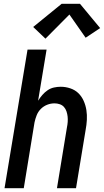

<svg xmlns="http://www.w3.org/2000/svg" viewBox="-20 -998 551 1018"><path d="M4 0 126 -735H227L182 -464Q192 -480 204.5 -494.5Q217 -509 232.5 -519.5Q248 -530 266 -534Q284 -538 302 -538Q328 -538 353 -529.5Q378 -521 395.5 -504Q413 -487 423.5 -463.5Q434 -440 438 -414.5Q442 -389 440.5 -362Q439 -335 434 -309L383 0H282L335 -323Q338 -337 339 -352Q340 -367 338.5 -380.5Q337 -394 332.5 -407.5Q328 -421 319 -431Q310 -441 296.5 -445.5Q283 -450 269 -450Q249 -450 230 -442.5Q211 -435 196.5 -420.5Q182 -406 174.5 -387Q167 -368 163 -349L106 0ZM221 -793 156 -855 307 -978H404L511 -849L434 -798L348 -921Z"/></svg>

Font: Iosevka Curly Semibold Oblique
Style: Regular
Weight: 600
Italic angle: -9°
Monospace: yes
Designer: Belleve Invis
Foundry: Belleve Invis
Version: Version 11.1.0; ttfautohint (v1.8.3)